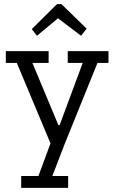

<svg xmlns="http://www.w3.org/2000/svg" viewBox="-20 -691 551 924"><path d="M449 -388 292 0 232 156H308V213H82V156H165L223 -1L61 -388H8V-445H214V-388H136L261 -89H267L378 -388H306V-445H502V-388ZM370 -519 259 -603 158 -519 133 -551 254 -671H276L397 -553Z"/></svg>

Font: Zilla Slab Regular
Style: Regular
Weight: 400
Designer: Typotheque.com
Foundry: Typotheque type foundry
Version: Version 1.0; 2017